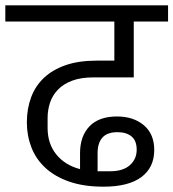

<svg xmlns="http://www.w3.org/2000/svg" viewBox="-40 -718 652 722"><path d="M349 -16Q275 -16 220.5 -35Q166 -54 130.5 -87Q95 -120 78 -164Q61 -208 61 -258Q61 -309 77 -352Q93 -395 125.5 -425.5Q158 -456 207 -473Q256 -490 323 -490H390V-637H-20V-698H592V-637H463V-427H312Q264 -427 231 -414.5Q198 -402 177.5 -380.5Q157 -359 148 -331.5Q139 -304 139 -274V-237Q139 -178 171.5 -137.5Q204 -97 261 -82V-142Q261 -206 296.5 -243Q332 -280 400 -280Q462 -280 501 -247Q540 -214 540 -154Q540 -88 491.5 -52Q443 -16 349 -16ZM374 -74Q423 -74 448.5 -97Q474 -120 474 -155Q474 -189 454.5 -205Q435 -221 402 -221Q363 -221 345 -200.5Q327 -180 327 -142V-74Z"/></svg>

Font: IBM Plex Sans Devanagari
Style: Regular
Weight: 400
Designer: Mike Abbink, Paul van der Laan, Pieter van Rosmalen, Erin McLaughlin
Foundry: Bold Monday
Version: Version 1.1